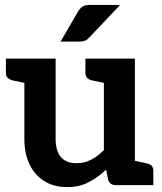

<svg xmlns="http://www.w3.org/2000/svg" viewBox="-20 -752 660 780"><path d="M253 8Q197 8 158 -17.5Q119 -43 99 -86.5Q79 -130 79 -187V-514H206V-187Q206 -140 227 -114.5Q248 -89 291 -89Q323 -89 350 -103Q377 -117 402 -142V-514H528V0H451Q425 0 419 -23L411 -63Q379 -32 341 -12Q303 8 253 8ZM504 0 517 -101 574 -89Q588 -86 595.5 -79Q603 -72 603 -58V0ZM103 -514 91 -413 33 -425Q20 -428 12 -435Q4 -442 4 -456V-514ZM426 -514 413 -413 356 -425Q342 -428 334.5 -435Q327 -442 327 -456V-514ZM226 -583 297 -705Q305 -718 315 -725Q325 -732 345 -732H468L344 -601Q335 -591 326 -587Q317 -583 302 -583Z"/></svg>

Font: Aleo
Style: Bold
Weight: 700
Designer: Alessio Laiso
Foundry: Alessio Laiso
Version: Version 2.001;gftools[0.9.29]